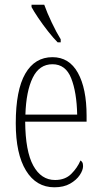

<svg xmlns="http://www.w3.org/2000/svg" viewBox="-20 -786 430 816"><path d="M211 10Q134 10 90.5 -61Q47 -132 47 -262Q47 -403 87.5 -473Q128 -543 203 -543Q274 -543 311 -476.5Q348 -410 348 -294V-269H87Q88 -143 121.5 -82Q155 -21 214 -21Q257 -21 283 -47Q309 -73 322 -104Q326 -102 329.5 -96.5Q333 -91 333 -80Q333 -63 319 -42Q305 -21 278 -5.5Q251 10 211 10ZM308 -299Q306 -394 282.5 -453.5Q259 -513 203 -513Q147 -513 119 -455.5Q91 -398 88 -299ZM225 -606Q207 -624 184.5 -652.5Q162 -681 142.5 -710Q123 -739 114 -756V-766H168Q180 -732 200 -690Q220 -648 238 -619V-606Z"/></svg>

Font: Noto Serif ExtraCondensed ExtraLight
Style: Regular
Weight: 200
Width: 2
Designer: Monotype Design Team
Foundry: Monotype Imaging Inc.
Version: Version 2.015